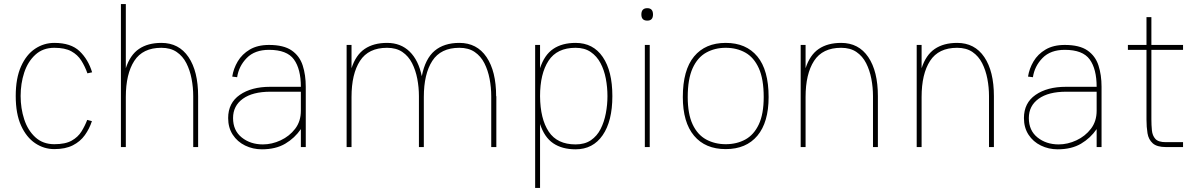

<svg xmlns="http://www.w3.org/2000/svg" viewBox="-20 -720 5853 940"><path d="M246 10Q195 10 152 -19Q109 -48 83 -105.5Q57 -163 57 -250Q57 -337 83 -395Q109 -453 152 -481.5Q195 -510 246 -510Q327 -510 369.5 -469.5Q412 -429 431 -366L408 -361Q396 -395 378 -423.5Q360 -452 329 -469Q298 -486 246 -486Q190 -486 153 -452Q116 -418 98.5 -364.5Q81 -311 81 -250Q81 -190 98.5 -136Q116 -82 153 -48Q190 -14 246 -14Q300 -14 331 -31.5Q362 -49 379 -76.5Q396 -104 407 -133L430 -127Q418 -90 395.5 -58.5Q373 -27 336.5 -8.5Q300 10 246 10Z M926 -249Q926 -292 918 -334Q910 -376 892.5 -410.5Q875 -445 845 -465.5Q815 -486 770 -486Q679 -486 637.5 -422Q596 -358 596 -245V0H572V-700H596V-386Q617 -451 660.5 -480.5Q704 -510 770 -510Q856 -510 903 -440.5Q950 -371 950 -249V0H926Z M1262 11Q1218 11 1180 -7.5Q1142 -26 1119.5 -60.5Q1097 -95 1097 -142Q1097 -216 1154 -255.5Q1211 -295 1302 -295H1453Q1453 -382 1419 -429Q1385 -476 1297 -476Q1227 -476 1188 -436Q1149 -396 1141 -342L1117 -345Q1123 -384 1144 -419.5Q1165 -455 1203 -477.5Q1241 -500 1297 -500Q1369 -500 1408 -473Q1447 -446 1462 -399.5Q1477 -353 1477 -295V0H1453V-88Q1423 -44 1376.5 -16.5Q1330 11 1262 11ZM1267 -13Q1311 -13 1354 -33Q1397 -53 1425 -89.5Q1453 -126 1453 -178V-271H1304Q1217 -271 1169 -236.5Q1121 -202 1121 -142Q1121 -81 1163.5 -47Q1206 -13 1267 -13Z M1677 0V-500H1701V-386Q1722 -451 1765.5 -480.5Q1809 -510 1875 -510Q1942 -510 1985.5 -467.5Q2029 -425 2045 -347Q2062 -433 2108 -471.5Q2154 -510 2229 -510Q2315 -510 2362 -440.5Q2409 -371 2409 -249H2410V0H2385V-249Q2385 -292 2377 -334Q2369 -376 2351.5 -410.5Q2334 -445 2304 -465.5Q2274 -486 2229 -486Q2138 -486 2096.5 -422Q2055 -358 2055 -245V0H2031V-249Q2031 -292 2023 -334Q2015 -376 1997.5 -410.5Q1980 -445 1950 -465.5Q1920 -486 1875 -486Q1784 -486 1742.5 -422Q1701 -358 1701 -245V0Z M2624 200H2600V-500H2624V-386Q2645 -451 2688.5 -480.5Q2732 -510 2798 -510Q2884 -510 2931 -441Q2978 -372 2978 -250V-249Q2978 -127 2930.5 -58Q2883 11 2798 11Q2732 11 2688.5 -18.5Q2645 -48 2624 -113ZM2798 -486Q2707 -486 2665.5 -422.5Q2624 -359 2624 -249Q2625 -138 2666.5 -75.5Q2708 -13 2798 -13Q2843 -13 2873 -33.5Q2903 -54 2920.5 -88.5Q2938 -123 2946 -165Q2954 -207 2954 -249Q2954 -293 2946 -335Q2938 -377 2920 -411Q2902 -445 2872 -465.5Q2842 -486 2798 -486Z M3120 -649Q3120 -680 3149 -680Q3177 -680 3177 -649Q3177 -619 3149 -619Q3120 -619 3120 -649ZM3137 -500H3161V0H3137Z M3323 -245Q3323 -377 3378 -443.5Q3433 -510 3533 -510Q3633 -510 3688 -443.5Q3743 -377 3743 -245Q3743 -121 3688 -55.5Q3633 10 3533 10Q3433 10 3378 -55.5Q3323 -121 3323 -245ZM3533 -14Q3587 -14 3629 -37Q3671 -60 3695 -111Q3719 -162 3719 -245Q3719 -333 3695 -386Q3671 -439 3629 -462.5Q3587 -486 3533 -486Q3480 -486 3437.5 -462.5Q3395 -439 3371 -386Q3347 -333 3347 -245Q3347 -162 3371 -111Q3395 -60 3437.5 -37Q3480 -14 3533 -14Z M3900 0V-500H3924V-386Q3945 -451 3988.5 -480.5Q4032 -510 4098 -510Q4184 -510 4231 -440.5Q4278 -371 4278 -249V0H4254V-249Q4254 -292 4246 -334Q4238 -376 4220.5 -410.5Q4203 -445 4173 -465.5Q4143 -486 4098 -486Q4007 -486 3965.5 -422Q3924 -358 3924 -245V0Z M4468 0V-500H4492V-386Q4513 -451 4556.5 -480.5Q4600 -510 4666 -510Q4752 -510 4799 -440.5Q4846 -371 4846 -249V0H4822V-249Q4822 -292 4814 -334Q4806 -376 4788.5 -410.5Q4771 -445 4741 -465.5Q4711 -486 4666 -486Q4575 -486 4533.5 -422Q4492 -358 4492 -245V0Z M5158 11Q5114 11 5076 -7.5Q5038 -26 5015.5 -60.5Q4993 -95 4993 -142Q4993 -216 5050 -255.5Q5107 -295 5198 -295H5349Q5349 -382 5315 -429Q5281 -476 5193 -476Q5123 -476 5084 -436Q5045 -396 5037 -342L5013 -345Q5019 -384 5040 -419.5Q5061 -455 5099 -477.5Q5137 -500 5193 -500Q5265 -500 5304 -473Q5343 -446 5358 -399.5Q5373 -353 5373 -295V0H5349V-88Q5319 -44 5272.5 -16.5Q5226 11 5158 11ZM5163 -13Q5207 -13 5250 -33Q5293 -53 5321 -89.5Q5349 -126 5349 -178V-271H5200Q5113 -271 5065 -236.5Q5017 -202 5017 -142Q5017 -81 5059.5 -47Q5102 -13 5163 -13Z M5502 -500H5593V-636H5617V-500H5772V-476H5617V-136Q5617 -108 5619.5 -82Q5622 -56 5636.5 -40Q5651 -24 5687 -24H5772V0H5688Q5644 0 5623.5 -18.5Q5603 -37 5598 -67.5Q5593 -98 5593 -135V-476H5502Z"/></svg>

Font: Haskoy Thin
Style: Regular
Weight: 100
Designer: Ertekin Erdin
Foundry: Ertekin Erdin
Version: Version 2.000; ttfautohint (v1.8.4.7-5d5b)